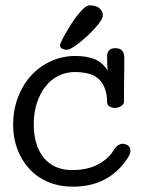

<svg xmlns="http://www.w3.org/2000/svg" viewBox="-20 -691 528 717"><path d="M364 -633Q364 -622 347 -600.5Q330 -579 307.5 -558Q285 -537 262.5 -521Q240 -505 229 -505Q221 -505 212.5 -509Q204 -513 204 -523Q204 -525 209.5 -537Q215 -549 224.5 -565.5Q234 -582 245.5 -600.5Q257 -619 269.5 -634.5Q282 -650 293.5 -660.5Q305 -671 315 -671Q338 -671 351 -660.5Q364 -650 364 -633ZM382 -428Q381 -439 380.5 -454Q380 -469 380 -483Q380 -494 387 -502.5Q394 -511 411 -511Q428 -511 436 -502Q444 -493 444 -478Q444 -464 444 -441Q444 -418 443.5 -393.5Q443 -369 443 -346Q443 -323 443 -310Q443 -302 432.5 -295Q422 -288 407 -288Q399 -288 389.5 -293Q380 -298 380 -309Q380 -361 353 -391.5Q326 -422 259 -422Q226 -422 197.5 -407.5Q169 -393 149 -367Q129 -341 117.5 -305.5Q106 -270 106 -227Q106 -148 143.5 -102Q181 -56 249 -56Q307 -56 346 -77Q385 -98 403 -128Q413 -144 421.5 -149Q430 -154 437 -154Q448 -154 457.5 -148Q467 -142 467 -128Q467 -120 464.5 -114.5Q462 -109 457 -101Q387 6 253 6Q200 6 158.5 -12Q117 -30 88.5 -61.5Q60 -93 44.5 -135Q29 -177 29 -225Q29 -279 46.5 -326Q64 -373 95 -407.5Q126 -442 169 -462Q212 -482 262 -482Q300 -482 330 -471.5Q360 -461 382 -428Z"/></svg>

Font: Life Savers
Style: Bold
Weight: 700
Designer: Pablo Impallari, Rodrigo Fuenzalida, Brenda Gallo
Foundry: Pablo Impallari, Rodrigo Fuenzalida, Brenda Gallo
Version: Version 3.001; ttfautohint (v0.95) -l 8 -r 50 -G 200 -x 14 -